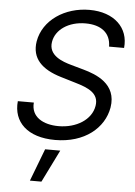

<svg xmlns="http://www.w3.org/2000/svg" viewBox="-64 -784 761 1086"><g transform="rotate(5 317.0 -241.5)"><path d="M612.9 -539.8C625.4 -654.8 540.1 -737.2 399.9 -737.2C260.3 -737.2 138.1 -656.2 117.2 -534.1C101.2 -436.1 162.3 -377.8 270.6 -345.2L355.8 -319.6C429.3 -298.3 493.3 -271.3 480.8 -198.9C467.7 -119.3 382.5 -66.8 282 -66.8C195 -66.8 123.9 -105.1 131.4 -187.5H40.5C28.8 -68.2 112.6 12.8 269.2 12.8C436.4 12.8 545.8 -79.5 566.1 -197.4C588.4 -333.8 466.3 -377.8 395.6 -397.7L324.6 -417.6C273.1 -431.8 190.7 -460.2 203.8 -538.4C214.8 -608 287.3 -659.1 384.2 -659.1C471.9 -659.1 527.3 -617.9 527.7 -539.8ZM213.1 254.3 304 70.3H218L147.7 254.3Z"/></g></svg>

Font: Riot Sans 2.0
Style: Italic
Weight: 400
Italic angle: -9.39999°
Designer: Rasmus Andersson
Foundry: rsms
Version: Version 3.006;hotconv 1.0.109;makeotfexe 2.5.65596